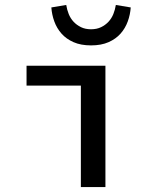

<svg xmlns="http://www.w3.org/2000/svg" viewBox="-20 -754 640 774"><path d="M306 0V-409H87V-489H405V0ZM347 -571Q306 -571 276.5 -584Q247 -597 228 -618.5Q209 -640 199 -667.5Q189 -695 187 -724L247 -734Q250 -715 257 -697.5Q264 -680 276.5 -666.5Q289 -653 306.5 -644.5Q324 -636 347 -636Q370 -636 387.5 -644.5Q405 -653 417.5 -666.5Q430 -680 437 -697.5Q444 -715 447 -734L507 -724Q505 -695 495 -667.5Q485 -640 466 -618.5Q447 -597 417.5 -584Q388 -571 347 -571Z"/></svg>

Font: SauceCodePro Nerd Font Mono
Style: Regular
Weight: 500
Monospace: yes
Designer: Paul D. Hunt, Teo Tuominen
Foundry: Adobe Systems Incorporated
Version: Version 2.030;PS 1.000;hotconv 16.6.51;makeotf.lib2.5.65220;